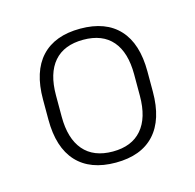

<svg xmlns="http://www.w3.org/2000/svg" viewBox="-62 -710 467 459"><g transform="rotate(-15 172.0 -481.0)"><path d="M172.5 -315.5Q109.5 -315.5 76.2 -351.5Q43 -387.5 43 -456.5V-506.5Q43 -575.5 76.2 -611.2Q109.5 -647 172.5 -647Q235.5 -647 268.5 -611.2Q301.5 -575.5 301.5 -506.5V-456.5Q301.5 -387.5 268.5 -351.5Q235.5 -315.5 172.5 -315.5ZM172.5 -343Q219.5 -343 244.2 -371.8Q269 -400.5 269 -455V-508Q269 -562.5 244.5 -591Q220 -619.5 172.5 -619.5Q125 -619.5 100.2 -591Q75.5 -562.5 75.5 -508V-455Q75.5 -401 100.2 -372Q125 -343 172.5 -343Z"/></g></svg>

Font: Anek Bangla ExtraLight
Style: Regular
Weight: 250
Designer: Sulekha Rajkumar (Bangla), Yesha Goshar (Latin)
Foundry: Ek Type
Version: Version 1.003